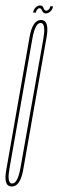

<svg xmlns="http://www.w3.org/2000/svg" viewBox="-43 -679 213 702"><path d="M0 3Q-7.5 3 -12.5 -0.5Q-28.5 -11.5 -20 -58Q-9.5 -119 22.5 -300.5Q54.5 -482 65.2 -544Q76 -606 107 -606Q114 -606 119 -602.5Q135.5 -591.5 127.5 -544Q116.5 -482 84.5 -300.5Q52.5 -119 41.8 -58Q31 3 0 3ZM1.5 -8Q21.5 -8 31.8 -65Q42 -122 73.5 -300.5Q105 -479 115.5 -537Q124 -587 110.5 -594Q108.5 -595 105.5 -595Q85.5 -595 75.2 -537Q65 -479 33.5 -300.5Q2 -122 -8 -65Q-17 -16.5 -3.5 -9Q-1.5 -8 1.5 -8ZM124.5 -630Q115 -630 111.2 -639.5Q107.5 -649 101.5 -649Q97 -649 92.8 -644Q88.5 -639 88.5 -633H78.5Q78.5 -642 86.2 -650.5Q94 -659 103.5 -659Q113.5 -659 116.2 -649.5Q119 -640 126.5 -640Q131 -640 135.8 -645Q140.5 -650 140.5 -656H150.5Q150.5 -647 142.5 -638.5Q134.5 -630 124.5 -630Z"/></svg>

Font: Anybody UltraCondensed Thin
Style: Italic
Weight: 100
Width: 1
Italic angle: -10°
Designer: Tyler Finck
Foundry: Etcetera Type Company
Version: Version 1.010; ttfautohint (v1.8.3) -l 8 -r 50 -G 200 -x 14 